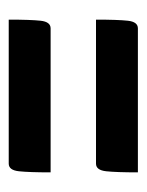

<svg xmlns="http://www.w3.org/2000/svg" viewBox="32 -502 336 440"><g transform="rotate(90 200.0 -282.0)"><path d="M25 -334Q25 -384 27.5 -407Q30 -430 45 -430H375Q375 -381 372.5 -357.5Q370 -334 355 -334ZM25 -134Q25 -184 27.5 -207Q30 -230 45 -230H375Q375 -181 372.5 -157.5Q370 -134 355 -134Z"/></g></svg>

Font: Yanone Kaffeesatz ExtraLight
Style: Regular
Weight: 200
Designer: Yanone (Cyrillic: Daniel Pouzeot, Huerta Tipografica, and Cyreal)
Foundry: Yanone
Version: Version 2.003